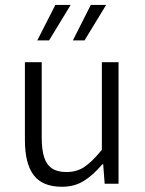

<svg xmlns="http://www.w3.org/2000/svg" viewBox="-20 -731 578 764"><path d="M146 -483.4V-183.6Q146 -134.8 155.8 -105Q165.5 -75.2 187 -60.8Q208.5 -46.4 244.6 -46.4Q284.7 -46.4 315.2 -66.4Q345.7 -86.4 385.3 -134.8V-483.4H451.7V0H396.5L390.6 -77.6H387.7Q349.6 -33.2 312.5 -10.5Q275.4 12.2 226.6 12.2Q149.4 12.2 114.3 -33.7Q79.1 -79.6 79.1 -174.3V-483.4ZM261.2 -711.4 175.3 -570.3H128.4L200.2 -711.4ZM402.3 -711.4 316.4 -570.3H270L341.3 -711.4Z"/></svg>

Font: Varta
Style: Light
Weight: 300
Designer: Joana Correia, Viktoriya Grabowska, Eben Sorkin
Foundry: Sorkin Type
Version: Version 1.002; ttfautohint (v1.3) -l 8 -r 24 -G 200 -x 12 -H